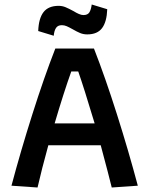

<svg xmlns="http://www.w3.org/2000/svg" viewBox="-20 -834 664 854"><path d="M150 -696Q152 -752 173.5 -780Q195 -808 241 -808Q257 -808 271.5 -802Q286 -796 308 -784Q319 -777 330.5 -772Q342 -767 351 -767Q370 -767 377.5 -779Q385 -791 388 -814L457 -793Q455 -737 434 -709Q413 -681 368 -681Q351 -681 336.5 -687Q322 -693 303 -704Q287 -713 276.5 -717.5Q266 -722 255 -722Q237 -722 229 -709.5Q221 -697 219 -675ZM31 -8Q72 -162 124 -326Q176 -490 226 -618H398Q448 -490 500 -326Q552 -162 593 -8L477 0L459 -71Q439 -149 428 -188H195Q165 -79 147 0ZM401 -285Q353 -445 328 -516H297Q263 -421 223 -285Z"/></svg>

Font: Athiti SemiBold
Style: Regular
Weight: 600
Designer: CadsonDemak Team
Foundry: CadsonDemak
Version: Version 1.033